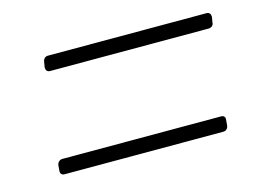

<svg xmlns="http://www.w3.org/2000/svg" viewBox="-49 -536 528 399"><g transform="rotate(-15 215.0 -336.5)"><path d="M74 -428H415C421 -428 426 -432 426 -438L428 -450C428 -456 425 -460 419 -460H78C72 -460 68 -456 67 -450L65 -438C65 -432 68 -428 74 -428ZM47 -213H389C395 -213 399 -217 400 -223L401 -235C402 -241 399 -245 393 -245H51C46 -245 41 -241 40 -235L39 -223C38 -217 42 -213 47 -213Z"/></g></svg>

Font: Barlow Condensed ExtraLight
Style: Italic
Weight: 275
Width: 3
Italic angle: -7°
Designer: Jeremy Tribby
Foundry: Tribby Type
Version: Version 1.422;hotconv 1.0.109;makeotfexe 2.5.65596